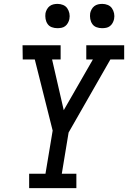

<svg xmlns="http://www.w3.org/2000/svg" viewBox="-20 -968 659 988"><path d="M130 0V-74H214L251 -296L159 -662H97L96 -735H292V-662H248L308 -401L458 -662H424V-735H619V-662H548L333 -286L298 -74H373V0ZM505 -823Q490 -823 476.5 -828Q463 -833 455 -844.5Q447 -856 444.5 -870.5Q442 -885 444 -900Q446 -910 451.5 -920Q457 -930 465.5 -936.5Q474 -943 484.5 -945.5Q495 -948 506 -948Q521 -948 534.5 -942.5Q548 -937 556 -925.5Q564 -914 567 -899.5Q570 -885 567 -870Q565 -860 559.5 -850Q554 -840 545.5 -833.5Q537 -827 526.5 -825Q516 -823 505 -823ZM275 -823Q260 -823 246.5 -828Q233 -833 225 -844.5Q217 -856 214.5 -870.5Q212 -885 214 -900Q216 -910 221.5 -920Q227 -930 235.5 -936.5Q244 -943 254.5 -945.5Q265 -948 276 -948Q291 -948 304.5 -942.5Q318 -937 326 -925.5Q334 -914 337 -899.5Q340 -885 337 -870Q335 -860 329.5 -850Q324 -840 315.5 -833.5Q307 -827 296.5 -825Q286 -823 275 -823Z"/></svg>

Font: Iosevka Plex Etoile
Style: Italic
Weight: 400
Italic angle: -9°
Designer: Belleve Invis
Foundry: Belleve Invis
Version: Version 25.1.1; ttfautohint (v1.8.4)